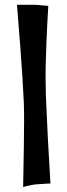

<svg xmlns="http://www.w3.org/2000/svg" viewBox="-20 -758 277 790"><path d="M49.8 -738.3H123Q129.9 -738.3 138.7 -737.3Q146.5 -736.3 156.7 -735.8Q167 -735.4 178.7 -733.4Q173.8 -652.3 171.4 -591.8Q168.9 -531.2 168 -490.2Q167 -442.4 168 -409.2Q168 -374 170.9 -317.4Q172.9 -268.6 176.8 -191.4Q180.7 -114.3 187.5 -2.9Q179.7 -2.9 170.9 -2.4Q162.1 -2 154.3 -1Q144.5 0 136.7 0Q127.9 0 117.2 2Q108.4 3.9 97.7 5.9Q86.9 7.8 75.2 11.7Q77.1 -88.9 78.1 -154.3Q79.1 -219.7 79.1 -260.7Q79.1 -307.6 78.1 -335Q76.2 -378.9 72.3 -439.5Q69.3 -491.2 63.5 -565.9Q57.6 -640.6 49.8 -738.3Z"/></svg>

Font: Irish Growler
Style: Regular
Weight: 400
Designer: Squid
Foundry: Font Diner, Inc DBA Sideshow
Version: Version 1.000